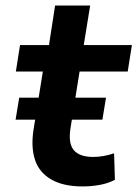

<svg xmlns="http://www.w3.org/2000/svg" viewBox="-20 -660 494 690"><path d="M277 10Q208 10 165 -14.5Q122 -39 106.5 -83.5Q91 -128 100 -191L134 -403H37L52 -498H156L178 -640H304L281 -498H454L439 -403H266L233 -197Q225 -143 246 -119.5Q267 -96 315 -96Q334 -96 353 -99.5Q372 -103 390 -109L393 -14Q369 -1 338.5 4.5Q308 10 277 10ZM36 -230 49 -309H361L348 -230Z"/></svg>

Font: Nunito Sans 8pt
Style: Bold Italic
Weight: 700
Italic angle: -9°
Version: Version 3.101;gftools[0.9.27]